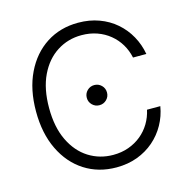

<svg xmlns="http://www.w3.org/2000/svg" viewBox="-109 -842 942 958"><g transform="rotate(-15 362.0 -363.5)"><path d="M377.4 9.8Q284.7 9.8 213.1 -36.1Q141.6 -82 101.1 -166Q60.5 -250 60.5 -363.3Q60.5 -477.1 101.1 -561Q141.6 -645 213.1 -691.2Q284.7 -737.3 377.4 -737.3Q436 -737.3 485.1 -719.2Q534.2 -701.2 571.8 -668.5Q609.4 -635.7 633.5 -592.3Q657.7 -548.8 666.5 -498.5H597.7Q589.8 -536.1 570.8 -567.9Q551.8 -599.6 522.9 -623.3Q494.1 -647 457.5 -659.9Q420.9 -672.9 377.4 -672.9Q307.6 -672.9 251 -636.7Q194.3 -600.6 161.1 -531.5Q127.9 -462.4 127.9 -363.3Q127.9 -264.2 161.4 -195.1Q194.8 -126 251.5 -90.3Q308.1 -54.7 377.4 -54.7Q420.9 -54.7 457.5 -67.9Q494.1 -81.1 522.7 -104.5Q551.3 -127.9 570.6 -159.9Q589.8 -191.9 597.7 -229H666.5Q658.2 -179.2 634 -135.7Q609.9 -92.3 572.3 -59.6Q534.7 -26.9 485.4 -8.5Q436 9.8 377.4 9.8ZM375 -312Q353.5 -312 338.1 -327.1Q322.8 -342.3 322.8 -363.8Q322.8 -385.7 338.1 -400.9Q353.5 -416 375 -416Q396.5 -416 411.9 -400.9Q427.2 -385.7 427.2 -363.8Q427.2 -342.3 411.9 -327.1Q396.5 -312 375 -312Z"/></g></svg>

Font: Inter 17pt Light
Style: Regular
Weight: 300
Version: Version 4.001;git-66647c0bb